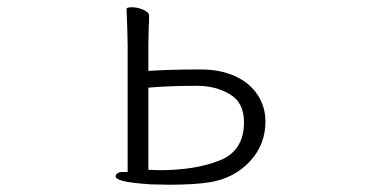

<svg xmlns="http://www.w3.org/2000/svg" viewBox="-20 -497 1040 528"><path d="M330 -419 328 -472Q328 -477 342 -477Q359 -477 374.5 -470Q390 -463 390 -454Q390 -435 389 -422L388 -375V-302Q449 -306 532 -306Q586 -306 626.5 -287.5Q667 -269 688.5 -236Q710 -203 710 -163Q710 -99 667 -53Q624 -7 558 4Q516 11 445 11L395 10Q337 6 317.5 0.5Q298 -5 298 -12Q298 -17 303 -20.5Q308 -24 317 -24H331V-375ZM419 -29Q516 -29 583.5 -55.5Q651 -82 651 -161Q651 -215 612 -238Q573 -261 522 -261Q446 -261 388 -256V-30Z"/></svg>

Font: JyunsaiKaai Light
Style: Regular
Weight: 300
Designer: Fontworks Inc.
Version: Version 0.030;April 7, 2024;FontCreator 14.0.0.2901 64-bit